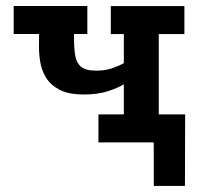

<svg xmlns="http://www.w3.org/2000/svg" viewBox="-20 -468 672 631"><path d="M387 -190.8Q366 -178.2 333.6 -167.9Q301.2 -157.5 255.2 -157.5Q205.2 -157.5 175.8 -173Q146.2 -188.5 131.2 -213Q116.2 -237.5 111.8 -267Q107.2 -296.5 108.2 -324.5L108.5 -356.2H25V-448.2H267V-356.2H223.2V-343Q223.2 -309.8 227.1 -285.7Q231 -261.7 246.4 -248.7Q261.8 -235.8 296.5 -235.8Q324.8 -235.8 347.5 -243.4Q370.2 -251 387 -260.5V-356H344.2V-448H586V-356H501.8V-92H586V0H303.5V-92H387ZM485.5 143 485.2 0H387.5V-92H588.5L587.8 143Z"/></svg>

Font: Podkova VF Beta
Style: Regular
Weight: 400
Designer: Ilya Yudin
Foundry: Cyreal (www.cyreal.org)
Version: Version 2.100